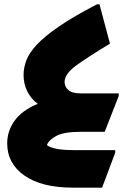

<svg xmlns="http://www.w3.org/2000/svg" viewBox="-20 -604 596 880"><path d="M13 53Q13 -4 47.5 -51.5Q82 -99 153 -128Q122 -151 105 -185.5Q88 -220 88 -260Q88 -294 101 -328Q114 -362 149.5 -400Q185 -438 251.5 -483.5Q318 -529 424 -584H436L484 -404Q388 -346 332 -306Q276 -266 276 -228Q276 -207 293 -191.5Q310 -176 350 -176H524V-164L460 0H353Q273 0 238 19Q203 38 195 61Q209 72 238.5 78Q268 84 319 84H508V96L448 256H313Q172 256 92.5 201Q13 146 13 53Z"/></svg>

Font: Kufam Black
Style: Regular
Weight: 900
Designer: Wael Morcos, Artur Schmal
Foundry: Original Type
Version: Version 1.301; ttfautohint (v1.8.3)